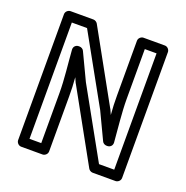

<svg xmlns="http://www.w3.org/2000/svg" viewBox="-126 -796 908 937"><g transform="rotate(20 328.0 -327.0)"><path d="M108 -25V-629H187L384 -275L450 -136C454 -127 464 -122 473 -122H477C490 -122 503 -132 502 -149C497 -217 487 -299 487 -370V-629H548V-25H469L272 -379L206 -518C202 -527 192 -532 183 -532H179C166 -532 153 -522 154 -505C159 -435 169 -357 169 -286V-25ZM58 0C58 11 68 25 83 25H194C205 25 219 15 219 0V-286C219 -319 218 -350 215 -384L227 -357L228 -356L432 12C436 19 445 25 454 25H573C584 25 598 15 598 0V-654C598 -665 588 -679 573 -679H462C451 -679 437 -669 437 -654V-370C437 -337 438 -304 441 -270L429 -297L428 -298L224 -666C220 -673 211 -679 202 -679H83C72 -679 58 -669 58 -654Z"/></g></svg>

Font: Falling Sky
Style: Ou
Weight: 400
Designer: Paul D. Hunt
Foundry: Adobe Systems Incorporated
Version: Version 1.02